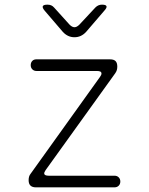

<svg xmlns="http://www.w3.org/2000/svg" viewBox="-20 -805 640 825"><path d="M134 0Q119 0 111 -7.5Q103 -15 103 -31Q103 -39 105 -46Q107 -53 112 -59L410 -475Q413 -479 414.5 -482.5Q416 -486 416 -489Q416 -495 411 -497.5Q406 -500 397 -500H137Q126 -500 119 -507Q112 -514 112 -525Q112 -536 118.5 -543Q125 -550 136 -550H453Q469 -550 476.5 -542.5Q484 -535 484 -519Q484 -511 482 -504Q480 -497 475 -490L176 -74Q173 -69 171.5 -66Q170 -63 170 -60Q170 -55 175 -52.5Q180 -50 189 -50H472Q483 -50 490 -43Q497 -36 497 -25Q497 -14 490 -7Q483 0 472 0ZM184 -785Q193 -785 200 -782Q207 -779 213 -772L279 -699Q290 -688 300 -688Q310 -688 321 -699L390 -773Q396 -779 403 -782Q410 -785 418 -785Q435 -785 437.5 -778.5Q440 -772 429 -760L350 -668Q340 -657 327.5 -651Q315 -645 300 -645Q285 -645 272.5 -651Q260 -657 250 -668L172 -759Q161 -772 164 -778.5Q167 -785 184 -785Z"/></svg>

Font: Maple Mono Thin
Style: Regular
Weight: 250
Monospace: yes
Designer: subframe7536
Version: Version 7.000